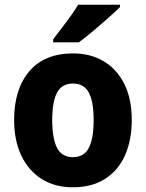

<svg xmlns="http://www.w3.org/2000/svg" viewBox="-20 -786 620 816"><path d="M540 -276Q540 -191 511.5 -126.5Q483 -62 427 -26Q371 10 289 10Q212 10 156 -26Q100 -62 70 -126Q40 -190 40 -276Q40 -407 104.5 -483Q169 -559 291 -559Q364 -559 420 -526Q476 -493 508 -430Q540 -367 540 -276ZM202 -275Q202 -197 222.5 -157.5Q243 -118 290 -118Q337 -118 357.5 -157.5Q378 -197 378 -276Q378 -354 357.5 -392.5Q337 -431 290 -431Q243 -431 222.5 -392.5Q202 -354 202 -275ZM490 -756Q472 -738 440.5 -710Q409 -682 375 -653.5Q341 -625 315 -606H206V-619Q231 -652 261.5 -692Q292 -732 312 -766H490Z"/></svg>

Font: Noto Sans Gurmukhi SemiCondensed ExtraBold
Style: Regular
Weight: 800
Width: 4
Designer: Jelle Bosma - Monotype Design Team
Foundry: Monotype Imaging Inc.
Version: Version 2.004; ttfautohint (v1.8.4.7-5d5b)